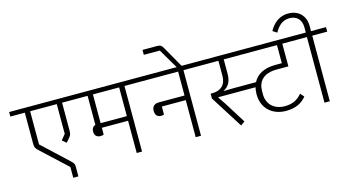

<svg xmlns="http://www.w3.org/2000/svg" viewBox="-122 -1358 3358 1846"><g transform="rotate(-15 1557.0 -435.5)"><path d="M412 72H463V-21C463 -49 458 -60 435 -82L177 -323V-653H442V-357L398 -303L439 -269L471 -307C491 -330 495 -342 495 -377V-653H639V-698H-20V-653H124V-346C124 -312 129 -298 155 -274L412 -35Z M771 -247C783 -247 795 -249 802 -253V-321H1063V0H1116V-653H1265V-698H597V-653H749V-364C724 -357 711 -336 711 -307C711 -270 731 -247 771 -247ZM1063 -653V-367H802V-653Z M1384 -284C1394 -284 1404 -286 1412 -290V-369H1650V0H1703V-653H1852V-698H1225V-653H1650V-415H1395C1349 -415 1325 -391 1325 -349C1325 -309 1344 -284 1384 -284Z M1660 -677H1700V-692L1579 -905C1565 -931 1551 -943 1522 -943H1373V-894H1532L1620 -745Z M2101 4 2142 -25 2006 -242 1958 -313V-315H2330C2325 -294 2322 -271 2322 -246C2322 -105 2421 -19 2557 -19C2657 -19 2720 -56 2760 -108L2727 -144C2685 -93 2635 -66 2557 -66C2447 -66 2381 -135 2381 -231V-262C2381 -359 2438 -427 2570 -427H2687V-653H2824V-698H1812V-653H2051V-504C2051 -413 1998 -367 1914 -367H1897V-319ZM2569 -473C2459 -473 2384 -433 2347 -361H2118L2025 -359V-361C2077 -388 2104 -432 2104 -512V-653H2634V-473Z M2932 0H2985V-653H3134V-698H2985V-748C2985 -853 2918 -919 2814 -919C2727 -919 2665 -866 2626 -795L2668 -768C2704 -832 2748 -872 2815 -872C2886 -872 2933 -829 2933 -748V-698H2784V-653H2932Z"/></g></svg>

Font: IBM Plex Devanagari Light
Style: Regular
Weight: 300
Designer: Mike Abbink, Paul van der Laan, Pieter van Rosmalen, Erin McLaughlin
Foundry: Bold Monday
Version: Version 1.0